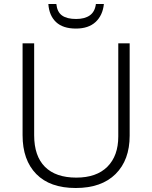

<svg xmlns="http://www.w3.org/2000/svg" viewBox="-20 -931 762 961"><path d="M629 -252Q629 -130 558.5 -60Q488 10 359 10Q230 10 161.5 -60Q93 -130 93 -254V-714H151V-254Q151 -150 205 -96Q259 -42 362 -42Q463 -42 517.5 -96.5Q572 -151 572 -248V-714H629ZM500 -911Q494 -854 458.5 -821Q423 -788 360 -788Q295 -788 260.5 -820.5Q226 -853 222 -911H262Q266 -871 290.5 -853.5Q315 -836 361 -836Q404 -836 429.5 -854Q455 -872 460 -911Z"/></svg>

Font: Noto Sans Lao Looped Light
Style: Regular
Weight: 300
Designer: Mark Frömberg, Ben Mitchell
Foundry: The Fontpad Ltd
Version: Version 1.002; ttfautohint (v1.8.4.7-5d5b)